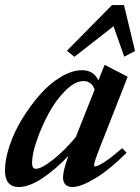

<svg xmlns="http://www.w3.org/2000/svg" viewBox="-29 -730 556 761"><path d="M266.1 -504.9 236.3 -528.8 415 -710H462.4L506.3 -527.8L463.4 -505.4L420.9 -626ZM45.9 11.2Q-9.3 11.2 -9.3 -54.2Q-9.3 -98.1 9 -152.8Q27.3 -207.5 59.1 -259.3Q90.8 -311 129.2 -354.7Q167.5 -398.4 211.9 -425Q256.3 -451.7 295.9 -451.7Q342.8 -451.7 360.8 -411.1L385.7 -473.1L477.1 -425.8L366.2 -143.6Q343.8 -86.9 343.8 -75.2Q343.8 -70.3 347.2 -70.3Q370.6 -70.3 455.6 -142.6L472.7 -124.5Q404.8 -57.1 348.1 -22.9Q291.5 11.2 258.3 11.2Q221.7 11.2 220.7 -26.4Q221.2 -55.2 242.2 -112.3Q189.9 -57.1 137.9 -22.9Q85.9 11.2 45.9 11.2ZM98.1 -85.9Q98.1 -72.8 101.6 -66.9Q105 -61 113.3 -61Q135.7 -61 181.4 -97.2Q227.1 -133.3 271.5 -187L346.2 -375Q334 -408.7 301.8 -408.7Q268.1 -408.7 230 -370.6Q191.9 -332.5 163.8 -280.3Q135.7 -228 116.9 -173.6Q98.1 -119.1 98.1 -85.9Z"/></svg>

Font: Elstob 10pt
Style: Bold Italic
Weight: 700
Italic angle: -20°
Designer: Peter S. Baker
Version: Version 1.015